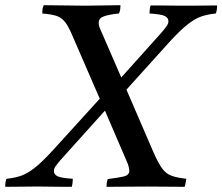

<svg xmlns="http://www.w3.org/2000/svg" viewBox="-88 -721 858 741"><path d="M323 0Q323 -7 324 -15Q325 -23 328 -30Q369 -35 390 -40Q411 -45 411 -62Q411 -68 408.5 -78Q406 -88 400 -101L317 -294L147 -105Q134 -90 127 -80Q120 -70 120 -61Q120 -48 133.5 -41Q147 -34 193 -31Q193 -24 192 -15.5Q191 -7 189 0Q179 0 158.5 0Q138 0 114.5 -0.5Q91 -1 71 -1Q51 -1 40 -1Q15 -1 -14 -0.5Q-43 0 -68 0Q-68 -8 -67 -16Q-66 -24 -63 -31Q-33 -34 -8.5 -42Q16 -50 45 -72.5Q74 -95 116 -141L297 -340L192 -582Q177 -618 163.5 -635.5Q150 -653 130.5 -659.5Q111 -666 75 -669Q75 -677 76 -685.5Q77 -694 81 -701Q116 -701 161.5 -700Q207 -699 243 -699Q276 -699 309 -700Q342 -701 377 -701Q377 -694 376 -685.5Q375 -677 371 -669Q333 -665 313 -658Q293 -651 293 -634Q293 -626 295 -619Q297 -612 304 -597L380 -422L535 -595Q548 -610 555 -620Q562 -630 562 -639Q562 -652 548.5 -659Q535 -666 489 -669Q489 -677 490 -685Q491 -693 493 -700Q504 -700 524 -700Q544 -700 567.5 -699.5Q591 -699 611.5 -699Q632 -699 642 -699Q667 -699 696 -699.5Q725 -700 750 -700Q750 -693 749 -685Q748 -677 745 -669Q715 -666 690.5 -658Q666 -650 637 -627.5Q608 -605 566 -559L400 -375L504 -134Q523 -91 538 -70.5Q553 -50 574.5 -42.5Q596 -35 631 -31Q630 -24 628.5 -15.5Q627 -7 625 0Q589 0 553.5 -0.5Q518 -1 481 -1Q441 -1 398 -0.5Q355 0 323 0Z"/></svg>

Font: Tiro Bangla
Style: Italic
Weight: 400
Italic angle: -11°
Designer: Bangla: John Hudson & Fiona Ross, assisted by Neelakash Kshetrimayum. Latin: John Hudson with Paul Hanslow, assisted by 
Foundry: Tiro Typeworks Ltd.
Version: Version 1.60